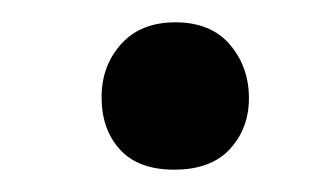

<svg xmlns="http://www.w3.org/2000/svg" viewBox="-20 -501 295 172"><path d="M136 -349Q104 -349 87.5 -367Q71 -385 71 -414Q71 -442 88.5 -461.5Q106 -481 137 -481Q169 -481 186 -461Q203 -441 203 -413Q203 -386 186 -367.5Q169 -349 136 -349Z"/></svg>

Font: STIX Two Text Medium
Style: Regular
Weight: 500
Designer: Ross Mills, John Hudson & Paul Hanslow, Tiro Typeworks Ltd; with prior portions MicroPress Inc., and Coen Hoffman.
Foundry: Tiro Typeworks Ltd
Version: Version 2.13 b171